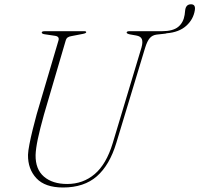

<svg xmlns="http://www.w3.org/2000/svg" viewBox="-20 -842 908 874"><path d="M493 -190 624 -625.5Q631 -650.5 625.8 -663.8Q620.5 -677 599.5 -680.5L571 -685.5Q556.5 -689 556.5 -693.5Q556.5 -700 569 -700H717Q767 -700 791 -719.5Q815 -739 820.5 -774.5L823 -796Q826.5 -822.5 849.5 -822.5Q871 -822.5 867 -796Q860.5 -754 827.8 -724.5Q795 -695 738.5 -690.5Q735.5 -689 729 -688.5L693 -684.5Q673.5 -682 661.8 -668.5Q650 -655 640.5 -624L509.5 -191.5Q479 -90.5 420.8 -39.5Q362.5 11.5 267 11.5Q185 11.5 145.8 -30.5Q106.5 -72.5 107.5 -137.5Q108 -154.5 114 -185.5Q120 -216.5 129 -252.8Q138 -289 147 -322L246 -657Q252 -676 230.5 -679L183.5 -686Q170 -688 170 -694Q170 -700 184.5 -700H363.5Q372.5 -700 372.5 -695.5Q372.5 -690.5 356 -687.5L304.5 -677.5Q294.5 -676 288 -671.5Q281.5 -667 278.5 -655.5L180 -320Q161.5 -253.5 152.2 -209.5Q143 -165.5 142 -136.5Q141 -71.5 180 -38Q219 -4.5 286 -4.5Q358 -4.5 411 -49.5Q464 -94.5 493 -190Z"/></svg>

Font: Fraunces 72pt S000 Thin
Style: Italic
Weight: 100
Italic angle: -16°
Version: Version 1.000; ttfautohint (v1.8.3)